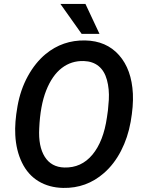

<svg xmlns="http://www.w3.org/2000/svg" viewBox="-20 -921 715 951"><path d="M292.5 9.8Q223.1 8.3 170.7 -23.4Q118.2 -55.2 88.9 -115.5Q59.6 -175.8 55.7 -252.4Q52.2 -313.5 66.7 -395Q81.1 -476.6 117.9 -543.7Q154.8 -610.8 206.1 -653.3Q290.5 -722.7 401.4 -720.7Q506.8 -718.8 569.6 -647.9Q632.3 -577.1 638.2 -456.5Q641.1 -396 627.2 -317.6Q613.3 -239.3 579.3 -173.6Q545.4 -107.9 495.1 -64Q408.2 12.2 292.5 9.8ZM514.6 -374.5 519 -426.3Q522 -479.5 509.8 -524.7Q497.6 -569.8 468.5 -593.5Q439.5 -617.2 395 -618.7Q333.5 -620.6 285.9 -584Q238.3 -547.4 208.7 -472.7Q179.2 -397.9 174.3 -285.2Q169.4 -195.8 201.7 -144.5Q233.9 -93.3 298.3 -91.3Q382.8 -88.9 437.7 -154.8Q492.7 -220.7 509.8 -340.3ZM472.7 -753.4H384.3L279.3 -901.4H403.3Z"/></svg>

Font: Roboto Medium
Style: Italic
Weight: 500
Italic angle: -12°
Designer: Google
Version: Version 2.134; 2016